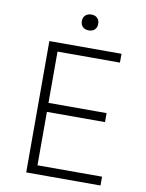

<svg xmlns="http://www.w3.org/2000/svg" viewBox="-98 -982 801 1051"><g transform="rotate(10 302.5 -456.5)"><path d="M122 -730H523V-681H176V-396H499V-346H176V-49H535V0H122ZM278 -869Q278 -889 290.5 -901Q303 -913 324 -913Q345 -913 357 -901Q369 -889 369 -869Q369 -849 357 -837Q345 -825 324 -825Q302 -825 290 -837Q278 -849 278 -869Z"/></g></svg>

Font: Sora-SIA ExtraLight
Style: Regular
Weight: 200
Designer: Jonathan Barnbrook, Julián Moncada
Foundry: Barnbrook Fonts
Version: Version 2.000